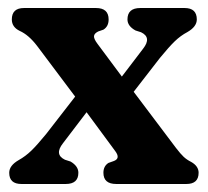

<svg xmlns="http://www.w3.org/2000/svg" viewBox="-20 -459 519 479"><path d="M223 -350 284 -268 337 -337.5Q359 -365.5 332 -378.5L318 -383Q298 -394 298 -410.5Q298 -439 330 -439H440.5Q471 -439 471 -410.5Q471 -392.5 447.5 -379Q430.5 -370 416 -356Q401.5 -342 379 -314.5L313.5 -230L419 -90Q430.5 -75 438.2 -67.8Q446 -60.5 457 -55Q475.5 -44.5 475.5 -28Q475.5 0 445 0H270Q238 0 238 -28Q238 -44.5 250.5 -52.5L264.5 -57.5Q281 -64 267.5 -82L196 -179L137 -101.5Q115 -73.5 142 -60.5L156 -56Q175.5 -44.5 175.5 -28Q175.5 0 144 0H33.5Q3 0 3 -28Q3 -46 26.5 -59.5Q43.5 -69 58 -83Q72.5 -97 95 -124.5L167.5 -218L72.5 -344.5Q51.5 -372 29 -382Q9.5 -391.5 9.5 -410.5Q9.5 -439 40 -439H219.5Q251 -439 251 -410.5Q251 -393 238 -385L225 -380.5Q215 -375.5 214.5 -368.8Q214 -362 223 -350Z"/></svg>

Font: Fraunces 144pt SuperSoft SemiBold
Style: Regular
Weight: 600
Version: Version 1.000;[b76b70a41]